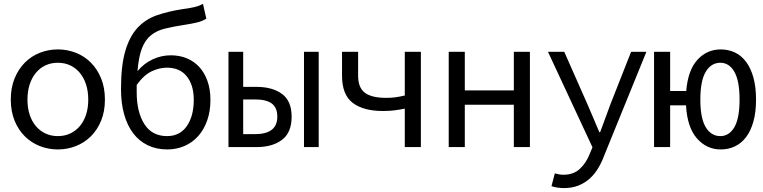

<svg xmlns="http://www.w3.org/2000/svg" viewBox="-20 -750 3890 979"><path d="M35 -242Q35 -182 54.5 -134.5Q74 -87 107 -54.5Q140 -22 183.5 -5Q227 12 275 12Q323 12 366.5 -5Q410 -22 443 -54.5Q476 -87 495.5 -134.5Q515 -182 515 -242Q515 -303 495.5 -350.5Q476 -398 443 -431Q410 -464 366.5 -481Q323 -498 275 -498Q227 -498 183.5 -481Q140 -464 107 -431Q74 -398 54.5 -350.5Q35 -303 35 -242ZM120 -242Q120 -284 131 -318.5Q142 -353 162.5 -378Q183 -403 211.5 -416.5Q240 -430 275 -430Q310 -430 338.5 -416.5Q367 -403 387.5 -378Q408 -353 419 -318.5Q430 -284 430 -242Q430 -200 419 -166Q408 -132 387.5 -107.5Q367 -83 338.5 -69.5Q310 -56 275 -56Q240 -56 211.5 -69.5Q183 -83 162.5 -107.5Q142 -132 131 -166Q120 -200 120 -242Z M1015 -730Q1003 -724 993.5 -720.5Q984 -717 972 -714Q960 -711 945 -708.5Q930 -706 908 -703Q837 -692 779.5 -672Q722 -652 681.5 -608.5Q641 -565 619 -490.5Q597 -416 597 -295Q597 -224 613 -167Q629 -110 659 -70.5Q689 -31 733 -9.5Q777 12 833 12Q880 12 920.5 -5.5Q961 -23 990.5 -56Q1020 -89 1036.5 -136Q1053 -183 1053 -241Q1053 -294 1038 -336.5Q1023 -379 996.5 -408Q970 -437 933 -452.5Q896 -468 851 -468Q803 -468 758.5 -447.5Q714 -427 681 -387Q687 -460 703.5 -503Q720 -546 749.5 -570Q779 -594 822.5 -604.5Q866 -615 925 -624Q958 -629 985 -635.5Q1012 -642 1032 -655ZM677 -279V-317Q714 -368 753.5 -386.5Q793 -405 831 -405Q897 -405 932.5 -360.5Q968 -316 968 -241Q968 -158 932.5 -107Q897 -56 832 -56Q755 -56 716 -117.5Q677 -179 677 -279Z M1288 0Q1369 0 1418 -37Q1467 -74 1467 -155Q1467 -235 1418 -271Q1369 -307 1288 -307H1220V-486H1145V0ZM1220 -243H1280Q1338 -243 1366 -222Q1394 -201 1394 -155Q1394 -66 1280 -66H1220ZM1605 0V-486H1530V0Z M1724 -364Q1724 -267 1778.5 -225.5Q1833 -184 1933 -184Q1952 -184 1966 -185Q1980 -186 1992 -187.5Q2004 -189 2016.5 -191Q2029 -193 2044 -196V0H2126V-486H2044V-263Q2018 -257 1997 -254Q1976 -251 1950 -251Q1875 -251 1840.5 -277Q1806 -303 1806 -364V-486H1724Z M2350 0V-216H2600V0H2682V-486H2600V-289H2350V-486H2268V0Z M2792 199Q2805 204 2822 206.5Q2839 209 2856 209Q2897 209 2929.5 196Q2962 183 2987 160.5Q3012 138 3030.5 107Q3049 76 3062 40L3276 -486H3198L3092 -217Q3080 -184 3066.5 -147.5Q3053 -111 3040 -76H3036Q3021 -111 3005.5 -148Q2990 -185 2976 -217L2857 -486H2774L3001 1L2986 37Q2968 82 2936 111.5Q2904 141 2853 141Q2842 141 2830.5 139Q2819 137 2809 134Z M3315 0H3397V-213H3478Q3484 -101 3533.5 -44.5Q3583 12 3655 12Q3694 12 3727 -3.5Q3760 -19 3784 -50.5Q3808 -82 3821.5 -130Q3835 -178 3835 -242Q3835 -307 3821.5 -355Q3808 -403 3784 -435Q3760 -467 3727 -482.5Q3694 -498 3655 -498Q3585 -498 3536.5 -445.5Q3488 -393 3479 -286H3397V-486H3315ZM3551 -242Q3551 -338 3578.5 -384Q3606 -430 3653 -430Q3698 -430 3724.5 -384Q3751 -338 3751 -242Q3751 -147 3724.5 -101.5Q3698 -56 3653 -56Q3606 -56 3578.5 -101.5Q3551 -147 3551 -242Z"/></svg>

Font: Codetta
Style: Regular
Weight: 400
Italic angle: -11°
Designer: Ulrich Proeller
Foundry: PROSA GmbH
Version: Version 2.00;September 29, 2018;FontCreator 11.5.0.2427 64-b